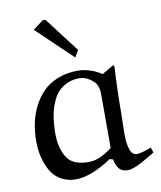

<svg xmlns="http://www.w3.org/2000/svg" viewBox="-82 -782 720 860"><g transform="rotate(-10 278.0 -352.0)"><path d="M285.6 -525.9 303.7 -557.1 184.1 -713.9 170.9 -715.8 124 -680.2ZM393.1 -431.2 445.8 -461.9 451.2 -457Q444.8 -337.9 444.8 -238.8Q444.8 -229 444.1 -209.2Q443.4 -189.5 443.1 -174.3Q442.9 -159.2 443.1 -139.4Q443.4 -119.6 445.8 -105.5Q448.2 -91.3 452.4 -78.4Q456.5 -65.4 464.6 -58.6Q472.7 -51.8 483.9 -51.8Q500.5 -51.8 548.8 -69.8L556.2 -45.9Q553.2 -44.4 542.5 -37.8Q531.7 -31.2 527.6 -28.8Q523.4 -26.4 513.2 -20.5Q502.9 -14.6 497.6 -11.7Q492.2 -8.8 483.2 -4.2Q474.1 0.5 468 2.7Q461.9 4.9 454.6 7.6Q447.3 10.3 441.4 11.2Q435.5 12.2 430.2 12.2Q404.3 12.2 391.1 -3.2Q377.9 -18.6 373 -46.9L357.9 -50.8Q262.7 12.2 194.8 12.2Q155.3 12.2 125.5 -5.6Q95.7 -23.4 79.6 -53.2Q63.5 -83 55.7 -116Q47.9 -148.9 47.9 -185.1Q47.9 -228.5 56.2 -268.6Q64.5 -308.6 83 -344.7Q101.6 -380.9 128.7 -407.7Q155.8 -434.6 196.3 -450.2Q236.8 -465.8 286.1 -465.8Q311.5 -465.8 340.6 -456.8Q369.6 -447.8 393.1 -431.2ZM371.1 -99.1V-329.1Q371.1 -346.2 370.6 -355.5Q370.1 -364.7 366.2 -377.4Q362.3 -390.1 355 -397.9Q323.2 -431.2 287.1 -431.2Q231.4 -431.2 191.9 -393.1Q171.4 -373 155.5 -328.4Q139.6 -283.7 138.2 -214.8Q136.2 -140.6 166 -95.2Q191.9 -54.2 265.1 -54.2Q313 -54.2 371.1 -99.1Z"/></g></svg>

Font: Aref Ruqaa
Style: Regular
Weight: 400
Designer: Abdoulla Aref
Version: Version 0.7